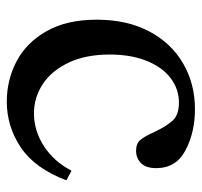

<svg xmlns="http://www.w3.org/2000/svg" viewBox="-34 -536 580 551"><g transform="rotate(90 255.5 -260.0)"><path d="M293 -530Q359 -530 410.5 -503Q462 -476 462 -419Q462 -389 447.5 -375Q433 -361 412 -361Q391 -361 380.5 -374Q370 -387 358 -414Q342 -448 325.5 -466Q309 -484 274 -484Q235 -484 203.5 -460Q172 -436 154 -391Q136 -346 136 -285Q136 -217 159 -168Q182 -119 220.5 -93.5Q259 -68 305 -68Q354 -68 398 -96Q442 -124 469 -175H471L497 -161Q463 -71 403 -30.5Q343 10 271 10Q209 10 155.5 -18Q102 -46 69 -104Q36 -162 36 -248Q36 -335 69.5 -398.5Q103 -462 161.5 -496Q220 -530 293 -530Z"/></g></svg>

Font: Minipax
Style: Regular
Weight: 400
Designer: Raphaël Ronot
Foundry: Velvetyne Type Foundry
Version: Version 1.000